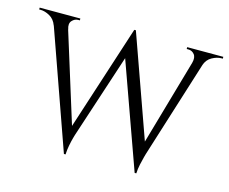

<svg xmlns="http://www.w3.org/2000/svg" viewBox="-112 -858 1205 1012"><g transform="rotate(15 491.0 -352.0)"><path d="M63 -694H144L330 -97L313 12ZM511 -716 519 -635 343 -99Q343 -99 338 -81.5Q333 -64 328 -38.5Q323 -13 322 12H313L295 -77L502 -716ZM511 -715 721 -126 699 12 477 -607ZM917 -694 730 -99Q730 -99 725 -81Q720 -63 714.5 -37.5Q709 -12 708 12H699L687 -87L861 -694ZM842 -628Q850 -658 837 -674Q824 -690 804 -690H795V-700H992V-690Q992 -690 988 -690Q984 -690 984 -690Q961 -690 934 -675.5Q907 -661 896 -628ZM165 -628H86Q74 -661 47.5 -675.5Q21 -690 -2 -690Q-2 -690 -6 -690Q-10 -690 -10 -690V-700H212V-690H203Q184 -690 169.5 -674Q155 -658 165 -628Z"/></g></svg>

Font: Cinzel
Style: Regular
Weight: 400
Designer: Natanael Gama
Version: Version 2.000